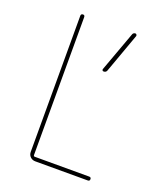

<svg xmlns="http://www.w3.org/2000/svg" viewBox="-135 -819 771 908"><g transform="rotate(20 250.0 -365.0)"><path d="M308.6 -509.8Q304.7 -509.8 302.7 -512.7Q300.8 -515.6 301.8 -519.5L375 -719.7Q377.9 -729.5 388.7 -730.5Q392.6 -730.5 395 -727.1Q397.5 -723.6 396.5 -719.7L324.2 -519.5Q320.3 -509.8 308.6 -509.8ZM150.4 0Q135.7 0 125.5 -9.8Q115.2 -19.5 115.2 -35.2V-719.7Q115.2 -729.5 125 -730Q134.8 -730.5 134.8 -719.7V-25.4Q134.8 -20.5 139.6 -19.5H415Q424.8 -19.5 424.8 -9.8Q424.8 0 415 0Z"/></g></svg>

Font: Rounded-L Mgen+ 2m thin
Style: Regular
Weight: 100
Designer: [Source Han Sans]
Ryoko NISHIZUKA  (kana & ideographs); Paul D. Hunt (Latin, Greek & Cyrillic); Wenlong ZHANG  (bopomofo
Version: Version 1.059.20150602